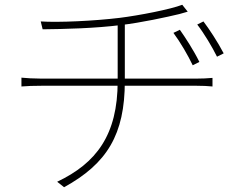

<svg xmlns="http://www.w3.org/2000/svg" viewBox="-20 -749 1040 806"><path d="M735 -624 708 -611C737 -572 769 -517 789 -475L817 -489C793 -538 757 -593 735 -624ZM834 -659 808 -646C838 -607 870 -553 891 -511L919 -525C894 -573 857 -629 834 -659ZM151 -659 159 -626C251 -627 379 -630 489 -644C573 -654 679 -677 733 -690C746 -694 758 -697 768 -700L745 -729C697 -710 563 -684 482 -674C375 -661 225 -654 151 -659ZM220 14 249 37C429 -62 504 -184 504 -408C504 -408 504 -591 504 -662L474 -655C474 -523 474 -408 474 -408C474 -182 384 -64 220 14ZM70 -423V-386C92 -388 122 -389 155 -389C219 -389 748 -389 805 -389C827 -389 855 -388 872 -386V-422C852 -420 826 -419 804 -419C747 -419 219 -419 153 -419C124 -419 87 -421 70 -423Z"/></svg>

Font: Source Han Sans JP VF
Style: Regular
Weight: 250
Designer: Ryoko NISHIZUKA 西塚涼子 (kana, bopomofo & ideographs); Paul D. Hunt (Latin, Greek & Cyrillic); Sandoll Communications 산돌커뮤니
Foundry: Adobe
Version: Version 2.004;hotconv 1.0.118;makeotfexe 2.5.65603